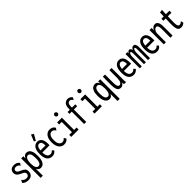

<svg xmlns="http://www.w3.org/2000/svg" viewBox="439 -2446 4372 4372"><g transform="rotate(-45 2625.0 -259.5)"><path d="M185 10Q136 10 99.5 -5Q63 -20 36 -47L70 -115Q90 -86 117 -69.5Q144 -53 185 -53Q221 -53 241.5 -72.5Q262 -92 262 -125Q262 -152 244.5 -170Q227 -188 183 -207Q125 -231 89.5 -263.5Q54 -296 54 -350Q54 -402 88 -436.5Q122 -471 188 -471Q237 -471 270 -454.5Q303 -438 326 -405L290 -349Q274 -381 247.5 -395.5Q221 -410 192 -410Q159 -410 140.5 -394.5Q122 -379 122 -354Q122 -327 140.5 -309Q159 -291 213 -268Q275 -241 302 -213.5Q329 -186 329 -134Q329 -66 291.5 -28Q254 10 185 10Z M416 167V-460H485V-386Q498 -426 525 -448Q552 -470 586 -470Q625 -470 656.5 -448.5Q688 -427 707 -375.5Q726 -324 726 -232Q726 -143 707 -89.5Q688 -36 656 -12Q624 12 585 12Q518 12 486 -56V167ZM571 -55Q593 -55 612.5 -68.5Q632 -82 644 -119.5Q656 -157 656 -230Q656 -325 635.5 -363.5Q615 -402 576 -403Q537 -404 511 -360Q485 -316 485 -215Q487 -129 509.5 -92Q532 -55 571 -55Z M953 10Q874 10 828.5 -47.5Q783 -105 783 -227Q783 -353 827 -412Q871 -471 943 -471Q1007 -471 1046.5 -420Q1086 -369 1086 -248Q1086 -230 1085 -214H852Q855 -125 883 -90Q911 -55 956 -55Q983 -55 1003 -66.5Q1023 -78 1038 -99L1077 -56Q1054 -24 1023 -7Q992 10 953 10ZM854 -277H1016Q1016 -408 940 -408Q906 -408 883.5 -378.5Q861 -349 854 -277ZM934 -506 894 -529 957 -686 1017 -650Z M1338 11Q1258 11 1210.5 -52Q1163 -115 1163 -229Q1163 -309 1186.5 -362.5Q1210 -416 1249.5 -442.5Q1289 -469 1337 -469Q1428 -469 1469 -394L1432 -341Q1411 -374 1389.5 -388.5Q1368 -403 1335 -403Q1310 -403 1287 -385.5Q1264 -368 1249 -330Q1234 -292 1234 -231Q1234 -142 1264.5 -99Q1295 -56 1342 -56Q1367 -56 1389 -68.5Q1411 -81 1430 -107L1464 -49Q1439 -19 1406.5 -4Q1374 11 1338 11Z M1569 0V-65H1656V-395H1573V-460H1726V-65H1805V0ZM1688 -556Q1668 -556 1654 -571Q1640 -586 1640 -606Q1640 -627 1653.5 -641.5Q1667 -656 1688 -656Q1707 -656 1721.5 -641.5Q1736 -627 1736 -606Q1736 -586 1721.5 -571Q1707 -556 1688 -556Z M1983 0V-398H1910V-460H1983V-495Q1983 -587 2023 -629.5Q2063 -672 2119 -672Q2152 -672 2183 -656.5Q2214 -641 2233 -611L2201 -554Q2180 -584 2164.5 -596.5Q2149 -609 2123 -609Q2091 -609 2071 -582Q2051 -555 2051 -495V-460H2158V-398H2051V0Z M2319 0V-65H2406V-395H2323V-460H2476V-65H2555V0ZM2438 -556Q2418 -556 2404 -571Q2390 -586 2390 -606Q2390 -627 2403.5 -641.5Q2417 -656 2438 -656Q2457 -656 2471.5 -641.5Q2486 -627 2486 -606Q2486 -586 2471.5 -571Q2457 -556 2438 -556Z M2892 167V-61Q2877 -24 2852 -6.5Q2827 11 2795 10Q2729 9 2690.5 -53Q2652 -115 2652 -230Q2652 -319 2671.5 -372Q2691 -425 2725 -448.5Q2759 -472 2802 -472Q2837 -472 2859.5 -451.5Q2882 -431 2895 -396V-460H2962V167ZM2808 -58Q2844 -58 2867.5 -100Q2891 -142 2891 -240Q2891 -333 2868.5 -370Q2846 -407 2812 -407Q2771 -407 2746.5 -367.5Q2722 -328 2722 -234Q2722 -143 2744.5 -100.5Q2767 -58 2808 -58Z M3164 11Q3127 11 3100 -8Q3073 -27 3059 -73Q3045 -119 3045 -200L3046 -460H3116V-198Q3116 -137 3124.5 -106Q3133 -75 3147 -64.5Q3161 -54 3180 -54Q3211 -54 3234 -91Q3257 -128 3257 -203V-460H3327V-72Q3327 -53 3328 -35.5Q3329 -18 3335 0H3269Q3263 -16 3261.5 -30.5Q3260 -45 3260 -61Q3246 -28 3221.5 -8.5Q3197 11 3164 11Z M3578 10Q3499 10 3453.5 -47.5Q3408 -105 3408 -227Q3408 -353 3452 -412Q3496 -471 3568 -471Q3632 -471 3671.5 -420Q3711 -369 3711 -248Q3711 -230 3710 -214H3477Q3480 -125 3508 -90Q3536 -55 3581 -55Q3608 -55 3628 -66.5Q3648 -78 3663 -99L3702 -56Q3679 -24 3648 -7Q3617 10 3578 10ZM3479 -277H3641Q3641 -408 3565 -408Q3531 -408 3508.5 -378.5Q3486 -349 3479 -277Z M3776 0V-460H3839V-417Q3850 -441 3866 -456Q3882 -471 3902 -471Q3923 -471 3939 -453Q3955 -435 3960 -406Q3970 -435 3990.5 -453Q4011 -471 4036 -471Q4072 -471 4089.5 -438Q4107 -405 4105 -350V0H4041V-325Q4041 -382 4035 -397Q4029 -412 4017 -412Q4004 -412 3994 -396Q3984 -380 3978 -355Q3972 -330 3972 -303V0H3910V-320Q3910 -374 3904 -392.5Q3898 -411 3882 -411Q3868 -411 3854 -383.5Q3840 -356 3840 -307V0Z M4328 10Q4249 10 4203.5 -47.5Q4158 -105 4158 -227Q4158 -353 4202 -412Q4246 -471 4318 -471Q4382 -471 4421.5 -420Q4461 -369 4461 -248Q4461 -230 4460 -214H4227Q4230 -125 4258 -90Q4286 -55 4331 -55Q4358 -55 4378 -66.5Q4398 -78 4413 -99L4452 -56Q4429 -24 4398 -7Q4367 10 4328 10ZM4229 -277H4391Q4391 -408 4315 -408Q4281 -408 4258.5 -378.5Q4236 -349 4229 -277Z M4548 0V-460H4616V-387Q4635 -427 4663 -449Q4691 -471 4726 -471Q4757 -471 4780.5 -454.5Q4804 -438 4817.5 -397.5Q4831 -357 4831 -285V0H4762V-283Q4762 -350 4747 -377Q4732 -404 4707 -404Q4685 -404 4664.5 -388Q4644 -372 4630 -342Q4616 -312 4616 -270V0Z M5102 10Q5057 10 5032 -14Q5007 -38 4997.5 -94.5Q4988 -151 4991 -247L4995 -386H4922V-451H4997L5000 -574L5075 -584L5067 -451H5181L5180 -386H5066L5061 -243Q5059 -172 5064 -131.5Q5069 -91 5082 -74Q5095 -57 5116 -57Q5140 -57 5159.5 -69.5Q5179 -82 5196 -98L5213 -36Q5188 -11 5160 -0.5Q5132 10 5102 10Z"/></g></svg>

Font: Inconsolata Condensed Medium
Style: Regular
Weight: 500
Width: 3
Monospace: yes
Designer: Raph Levien, Cyreal, Brenton Simpson
Foundry: Raph Levien, Cyreal, Google
Version: Version 3.100; ttfautohint (v1.8.4.7-5d5b)